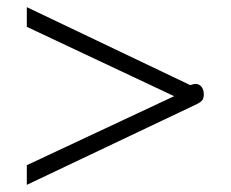

<svg xmlns="http://www.w3.org/2000/svg" viewBox="-20 -520 645 537"><path d="M55 -58 467 -251 55 -445V-500L512 -282L519 -284Q532 -288 541 -280Q550 -272 550 -256Q550 -245 545.5 -239.5Q541 -234 531 -229L55 -3Z"/></svg>

Font: Niramit ExtraLight
Style: Regular
Weight: 200
Designer: Katatrad Aksorn Co.,Ltd.
Foundry: Cadson Demak Co.,Ltd.
Version: Version 1.000; ttfautohint (v1.6)